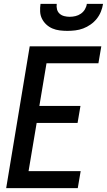

<svg xmlns="http://www.w3.org/2000/svg" viewBox="-20 -975 554 995"><path d="M12 0 134 -735H505L490 -647H221L184 -426H397L382 -338H170L128 -88H398L383 0ZM329 -815Q309 -815 289 -817.5Q269 -820 251.5 -827.5Q234 -835 220 -848Q206 -861 197.5 -878Q189 -895 188 -915Q187 -935 190 -955H274Q272 -940 275.5 -926.5Q279 -913 289 -904Q299 -895 313 -891.5Q327 -888 341 -888Q356 -888 371 -891.5Q386 -895 399 -904Q412 -913 420 -926.5Q428 -940 430 -955H514Q511 -935 503 -915Q495 -895 481.5 -878Q468 -861 449.5 -848Q431 -835 411 -827.5Q391 -820 370 -817.5Q349 -815 329 -815Z"/></svg>

Font: Iosevka SS04 Semibold Oblique
Style: Regular
Weight: 600
Italic angle: -9°
Monospace: yes
Designer: Belleve Invis
Foundry: Belleve Invis
Version: Version 19.0.0; ttfautohint (v1.8.4)